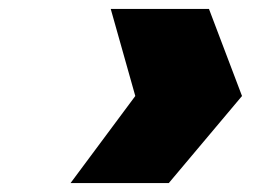

<svg xmlns="http://www.w3.org/2000/svg" viewBox="-20 -467 628 430"><path d="M522 -252 448 -447H228L283 -252L138 -57H358Z"/></svg>

Font: Perun SemiBold Italic
Style: Regular
Weight: 400
Italic angle: -12°
Foundry: Copyright (c) Stefan Peev, Context Ltd, 2016
Version: Version 1.026